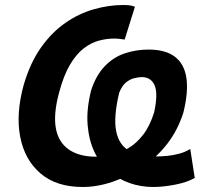

<svg xmlns="http://www.w3.org/2000/svg" viewBox="-20 -736 809 767"><path d="M310 11Q205 11 141.5 -43.5Q78 -98 60.5 -190.5Q43 -283 75 -398Q101 -486 144 -546.5Q187 -607 241 -644.5Q295 -682 355 -699Q415 -716 471 -716Q489 -716 499 -714.5Q509 -713 519 -709L478 -578Q471 -579 459 -580.5Q447 -582 436 -582Q406 -582 374.5 -573.5Q343 -565 313.5 -542Q284 -519 259 -476.5Q234 -434 216 -366Q193 -281 203 -224.5Q213 -168 254.5 -139Q296 -110 363 -110Q392 -110 426 -117.5Q460 -125 492.5 -144Q525 -163 552 -198Q579 -233 596 -288Q612 -363 597.5 -395.5Q583 -428 546 -428Q533 -428 515.5 -423.5Q498 -419 482.5 -406Q467 -393 456 -365Q433 -268 444 -212.5Q455 -157 495.5 -134Q536 -111 604 -111Q626 -111 650 -113.5Q674 -116 697.5 -122.5Q721 -129 740 -141L758 -25Q726 -7 678 2Q630 11 592 11Q542 11 497 -5Q452 -21 415.5 -52Q379 -83 357 -129.5Q335 -176 330 -237.5Q325 -299 344 -375Q363 -434 397.5 -470.5Q432 -507 477.5 -522.5Q523 -538 573 -538Q641 -538 678.5 -509.5Q716 -481 724.5 -425.5Q733 -370 713 -288Q691 -217 648.5 -162Q606 -107 549 -69Q492 -31 430.5 -10Q369 11 310 11Z"/></svg>

Font: Nunito Sans 7pt Condensed ExtraBold
Style: Italic
Weight: 800
Width: 3
Italic angle: -9°
Designer: Vernon Adams
Foundry: Vernon Adams
Version: Version 3.101;gftools[0.9.27]